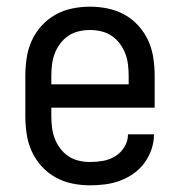

<svg xmlns="http://www.w3.org/2000/svg" viewBox="-20 -548 540 576"><path d="M250 8Q223 8 196.5 2.5Q170 -3 146.5 -16Q123 -29 104.5 -49.5Q86 -70 75 -94.5Q64 -119 60 -146Q56 -173 56 -200V-320Q56 -347 60 -374Q64 -401 75 -425.5Q86 -450 104.5 -470.5Q123 -491 146.5 -504Q170 -517 196.5 -522.5Q223 -528 250 -528Q277 -528 303.5 -522.5Q330 -517 353.5 -504Q377 -491 395.5 -470.5Q414 -450 425 -425.5Q436 -401 440 -374Q444 -347 444 -320V-225H134V-200Q134 -183 136 -166Q138 -149 144 -133Q150 -117 160.5 -103Q171 -89 185 -79.5Q199 -70 216 -66Q233 -62 250 -62Q270 -62 289.5 -65.5Q309 -69 326 -79.5Q343 -90 353.5 -107.5Q364 -125 364 -145H442Q442 -122 434.5 -100Q427 -78 413.5 -59.5Q400 -41 381 -27.5Q362 -14 340.5 -6Q319 2 296 5Q273 8 250 8ZM366 -295V-320Q366 -337 364 -354Q362 -371 356 -387Q350 -403 339.5 -417Q329 -431 315 -440.5Q301 -450 284 -454Q267 -458 250 -458Q233 -458 216 -454Q199 -450 185 -440.5Q171 -431 160.5 -417Q150 -403 144 -387Q138 -371 136 -354Q134 -337 134 -320V-295Z"/></svg>

Font: Iosevka MaddieWtf
Style: Regular
Weight: 400
Monospace: yes
Designer: Belleve Invis
Foundry: Belleve Invis
Version: Version 31.3.0; ttfautohint (v1.8.3)